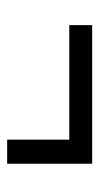

<svg xmlns="http://www.w3.org/2000/svg" viewBox="113 -497 284 550"><g transform="rotate(90 255.0 -222.0)"><path d="M449 -318V-100.5H380V-318ZM449 -278.5H52V-344H449Z"/></g></svg>

Font: Anek Kannada
Style: Regular
Weight: 400
Version: Version 1.003